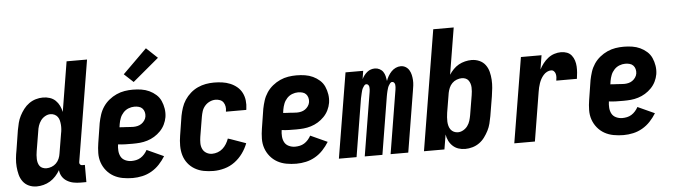

<svg xmlns="http://www.w3.org/2000/svg" viewBox="-48 -966 4096 1169"><g transform="rotate(-5 2000.0 -382.0)"><path d="M135 8Q109 8 87 -2Q65 -12 51 -31Q37 -50 31 -73.5Q25 -97 23 -122Q21 -147 23.5 -172.5Q26 -198 31 -223L50 -343Q54 -365 59.5 -387Q65 -409 75.5 -429.5Q86 -450 100.5 -469Q115 -488 134 -501.5Q153 -515 175 -521.5Q197 -528 219 -528Q241 -528 261 -521.5Q281 -515 295.5 -501Q310 -487 319 -468.5Q328 -450 332 -430L382 -735H507L405 -116Q404 -108 409 -102.5Q414 -97 421 -97H438V8H403Q381 8 360 4Q339 0 320.5 -11Q302 -22 291 -39.5Q280 -57 278 -79Q267 -60 251.5 -43Q236 -26 217 -14.5Q198 -3 176.5 2.5Q155 8 135 8ZM204 -97Q219 -97 235 -103Q251 -109 263 -121Q275 -133 281.5 -148.5Q288 -164 290 -179L310 -299Q313 -313 314 -326.5Q315 -340 314 -353Q313 -366 310 -379Q307 -392 299.5 -402Q292 -412 280.5 -417.5Q269 -423 255 -423Q239 -423 223 -414Q207 -405 196.5 -390.5Q186 -376 180.5 -359.5Q175 -343 173 -326L153 -206Q151 -194 150 -182Q149 -170 149.5 -158Q150 -146 153 -135Q156 -124 162.5 -115Q169 -106 180.5 -101.5Q192 -97 204 -97Z M722 8Q691 8 661 2.5Q631 -3 606 -17Q581 -31 562.5 -53.5Q544 -76 534.5 -103.5Q525 -131 525.5 -162Q526 -193 531 -223L550 -343Q555 -368 563 -393Q571 -418 586 -440.5Q601 -463 622.5 -480.5Q644 -498 668.5 -509Q693 -520 718 -524Q743 -528 768 -528Q795 -528 820.5 -524Q846 -520 868.5 -509.5Q891 -499 909.5 -482.5Q928 -466 938 -443.5Q948 -421 952 -395.5Q956 -370 952 -344Q948 -321 937.5 -299.5Q927 -278 910 -260.5Q893 -243 872.5 -230.5Q852 -218 829 -211Q806 -204 784 -202Q762 -200 739 -200Q717 -200 694.5 -200.5Q672 -201 650 -204Q647 -184 648.5 -164.5Q650 -145 658.5 -129Q667 -113 685 -104.5Q703 -96 723 -96Q737 -96 751.5 -99Q766 -102 779 -110Q792 -118 802.5 -130Q813 -142 820 -155L923 -108Q907 -82 885.5 -59Q864 -36 837 -20.5Q810 -5 780.5 1.5Q751 8 722 8ZM752 -302Q765 -302 778 -305Q791 -308 802 -315.5Q813 -323 821 -334.5Q829 -346 831 -359Q833 -373 829.5 -386Q826 -399 817.5 -408Q809 -417 796 -420.5Q783 -424 769 -424Q751 -424 733 -417Q715 -410 701.5 -395.5Q688 -381 681 -363Q674 -345 671 -327L668 -307Q678 -306 688.5 -305.5Q699 -305 709.5 -304.5Q720 -304 730.5 -303Q741 -302 752 -302ZM778 -574 722 -626 870 -772 938 -708Z M1216 8Q1185 8 1156 2.5Q1127 -3 1102 -17.5Q1077 -32 1059.5 -54.5Q1042 -77 1034 -104.5Q1026 -132 1026 -162.5Q1026 -193 1031 -223L1050 -343Q1055 -368 1063 -392.5Q1071 -417 1085.5 -439Q1100 -461 1120.5 -479Q1141 -497 1165 -508Q1189 -519 1214 -523.5Q1239 -528 1264 -528Q1290 -528 1315 -524.5Q1340 -521 1363 -511.5Q1386 -502 1404.5 -486.5Q1423 -471 1434 -449.5Q1445 -428 1448 -402.5Q1451 -377 1447 -351L1446 -345H1322V-348Q1325 -362 1322.5 -376.5Q1320 -391 1312.5 -402Q1305 -413 1292 -418Q1279 -423 1264 -423Q1247 -423 1229.5 -415Q1212 -407 1199.5 -392.5Q1187 -378 1181.5 -361Q1176 -344 1173 -326L1153 -206Q1150 -187 1150 -168Q1150 -149 1157.5 -132.5Q1165 -116 1181 -106.5Q1197 -97 1216 -97Q1233 -97 1250 -103Q1267 -109 1280.5 -121Q1294 -133 1303.5 -148.5Q1313 -164 1319 -181L1335 -176L1428 -143Q1416 -111 1395 -82Q1374 -53 1345.5 -32Q1317 -11 1283 -1.5Q1249 8 1216 8Z M1722 8Q1691 8 1661 2.5Q1631 -3 1606 -17Q1581 -31 1562.5 -53.5Q1544 -76 1534.5 -103.5Q1525 -131 1525.5 -162Q1526 -193 1531 -223L1550 -343Q1555 -368 1563 -393Q1571 -418 1586 -440.5Q1601 -463 1622.5 -480.5Q1644 -498 1668.5 -509Q1693 -520 1718 -524Q1743 -528 1768 -528Q1795 -528 1820.5 -524Q1846 -520 1868.5 -509.5Q1891 -499 1909.5 -482.5Q1928 -466 1938 -443.5Q1948 -421 1952 -395.5Q1956 -370 1952 -344Q1948 -321 1937.5 -299.5Q1927 -278 1910 -260.5Q1893 -243 1872.5 -230.5Q1852 -218 1829 -211Q1806 -204 1784 -202Q1762 -200 1739 -200Q1717 -200 1694.5 -200.5Q1672 -201 1650 -204Q1647 -184 1648.5 -164.5Q1650 -145 1658.5 -129Q1667 -113 1685 -104.5Q1703 -96 1723 -96Q1737 -96 1751.5 -99Q1766 -102 1779 -110Q1792 -118 1802.5 -130Q1813 -142 1820 -155L1923 -108Q1907 -82 1885.5 -59Q1864 -36 1837 -20.5Q1810 -5 1780.5 1.5Q1751 8 1722 8ZM1752 -302Q1765 -302 1778 -305Q1791 -308 1802 -315.5Q1813 -323 1821 -334.5Q1829 -346 1831 -359Q1833 -373 1829.5 -386Q1826 -399 1817.5 -408Q1809 -417 1796 -420.5Q1783 -424 1769 -424Q1751 -424 1733 -417Q1715 -410 1701.5 -395.5Q1688 -381 1681 -363Q1674 -345 1671 -327L1668 -307Q1678 -306 1688.5 -305.5Q1699 -305 1709.5 -304.5Q1720 -304 1730.5 -303Q1741 -302 1752 -302Z M1982 0 2068 -520H2176L2168 -470Q2174 -482 2182 -492.5Q2190 -503 2200.5 -511.5Q2211 -520 2223 -524Q2235 -528 2248 -528Q2263 -528 2276.5 -521Q2290 -514 2298 -502Q2306 -490 2309.5 -475.5Q2313 -461 2315 -446Q2320 -461 2328.5 -475.5Q2337 -490 2348.5 -502Q2360 -514 2375 -521Q2390 -528 2406 -528Q2422 -528 2435.5 -520Q2449 -512 2457 -498.5Q2465 -485 2468.5 -469.5Q2472 -454 2473 -438Q2474 -422 2472 -405Q2470 -388 2467 -372L2406 0H2298L2362 -390Q2363 -397 2363.5 -404.5Q2364 -412 2363 -419Q2362 -426 2357.5 -431.5Q2353 -437 2346 -437Q2338 -437 2332.5 -430Q2327 -423 2323 -415.5Q2319 -408 2317 -400.5Q2315 -393 2312.5 -385Q2310 -377 2309 -369.5Q2308 -362 2306 -354L2248 0H2140L2204 -390Q2205 -397 2205.5 -404.5Q2206 -412 2205 -419Q2204 -426 2199.5 -431.5Q2195 -437 2188 -437Q2180 -437 2174.5 -430Q2169 -423 2165 -415.5Q2161 -408 2159 -400.5Q2157 -393 2155 -385Q2153 -377 2151.5 -369.5Q2150 -362 2148 -354L2090 0Z M2754 8Q2732 8 2712.5 1.5Q2693 -5 2678 -19Q2663 -33 2654 -51.5Q2645 -70 2642 -90L2627 0H2502L2623 -735H2748L2701 -450Q2712 -467 2727 -482.5Q2742 -498 2760 -508Q2778 -518 2798.5 -523Q2819 -528 2838 -528Q2864 -528 2886.5 -518Q2909 -508 2923 -489Q2937 -470 2943 -446.5Q2949 -423 2950.5 -398Q2952 -373 2949.5 -347.5Q2947 -322 2943 -297L2923 -177Q2919 -155 2913.5 -133Q2908 -111 2897.5 -90.5Q2887 -70 2873 -51Q2859 -32 2840 -18.5Q2821 -5 2798.5 1.5Q2776 8 2754 8ZM2719 -97Q2735 -97 2751 -106Q2767 -115 2777.5 -129.5Q2788 -144 2793 -160.5Q2798 -177 2801 -194L2821 -314Q2823 -326 2824 -338Q2825 -350 2824.5 -362Q2824 -374 2820.5 -385Q2817 -396 2810.5 -405Q2804 -414 2793 -418.5Q2782 -423 2770 -423Q2755 -423 2739 -417Q2723 -411 2711 -399Q2699 -387 2692.5 -371.5Q2686 -356 2683 -341L2663 -221Q2661 -207 2660 -193.5Q2659 -180 2659.5 -167Q2660 -154 2663.5 -141Q2667 -128 2674.5 -118Q2682 -108 2693.5 -102.5Q2705 -97 2719 -97Z M3054 0 3140 -520H3266L3252 -434Q3262 -453 3275.5 -470.5Q3289 -488 3306.5 -501.5Q3324 -515 3344.5 -521.5Q3365 -528 3385 -528Q3405 -528 3422 -521.5Q3439 -515 3450 -501Q3461 -487 3466.5 -469.5Q3472 -452 3473 -433.5Q3474 -415 3472.5 -396Q3471 -377 3468 -358H3342Q3344 -368 3344.5 -378.5Q3345 -389 3342.5 -399Q3340 -409 3333 -416Q3326 -423 3316 -423Q3303 -423 3290.5 -416.5Q3278 -410 3268.5 -399Q3259 -388 3252.5 -376Q3246 -364 3241.5 -351Q3237 -338 3234 -325Q3231 -312 3229 -299L3180 0Z M3722 8Q3691 8 3661 2.5Q3631 -3 3606 -17Q3581 -31 3562.5 -53.5Q3544 -76 3534.5 -103.5Q3525 -131 3525.5 -162Q3526 -193 3531 -223L3550 -343Q3555 -368 3563 -393Q3571 -418 3586 -440.5Q3601 -463 3622.5 -480.5Q3644 -498 3668.5 -509Q3693 -520 3718 -524Q3743 -528 3768 -528Q3795 -528 3820.5 -524Q3846 -520 3868.5 -509.5Q3891 -499 3909.5 -482.5Q3928 -466 3938 -443.5Q3948 -421 3952 -395.5Q3956 -370 3952 -344Q3948 -321 3937.5 -299.5Q3927 -278 3910 -260.5Q3893 -243 3872.5 -230.5Q3852 -218 3829 -211Q3806 -204 3784 -202Q3762 -200 3739 -200Q3717 -200 3694.5 -200.5Q3672 -201 3650 -204Q3647 -184 3648.5 -164.5Q3650 -145 3658.5 -129Q3667 -113 3685 -104.5Q3703 -96 3723 -96Q3737 -96 3751.5 -99Q3766 -102 3779 -110Q3792 -118 3802.5 -130Q3813 -142 3820 -155L3923 -108Q3907 -82 3885.5 -59Q3864 -36 3837 -20.5Q3810 -5 3780.5 1.5Q3751 8 3722 8ZM3752 -302Q3765 -302 3778 -305Q3791 -308 3802 -315.5Q3813 -323 3821 -334.5Q3829 -346 3831 -359Q3833 -373 3829.5 -386Q3826 -399 3817.5 -408Q3809 -417 3796 -420.5Q3783 -424 3769 -424Q3751 -424 3733 -417Q3715 -410 3701.5 -395.5Q3688 -381 3681 -363Q3674 -345 3671 -327L3668 -307Q3678 -306 3688.5 -305.5Q3699 -305 3709.5 -304.5Q3720 -304 3730.5 -303Q3741 -302 3752 -302Z"/></g></svg>

Font: Iosevka Curly Extrabold
Style: Italic
Weight: 800
Italic angle: -9°
Monospace: yes
Designer: Belleve Invis
Foundry: Belleve Invis
Version: Version 22.1.2; ttfautohint (v1.8.4)